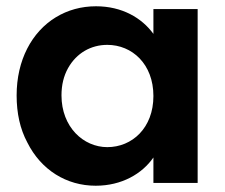

<svg xmlns="http://www.w3.org/2000/svg" viewBox="-20 -583 718 612"><path d="M33 -279C33 -222 44 -172 67 -129C111 -41 192 9 285 9C368 9 433 -29 469 -81V0H610V-554H469V-475C432 -526 369 -563 286 -563C239 -563 196 -551 158 -528C81 -481 33 -391 33 -279ZM197 -366C224 -414 270 -440 322 -440C401 -440 469 -379 469 -277C469 -175 401 -114 322 -114C246 -114 176 -178 176 -279C176 -312 183 -341 197 -366Z"/></svg>

Font: Poppins SemiBold
Style: Regular
Weight: 600
Designer: Ninad Kale (Devanagari), Jonny Pinhorn (Latin)
Foundry: Indian Type Foundry
Version: 4.004